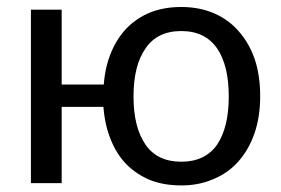

<svg xmlns="http://www.w3.org/2000/svg" viewBox="-20 -535 822 561"><path d="M509.8 -62.5Q579.1 -62.5 614.3 -112.3Q648.4 -163.1 648.4 -252.9Q648.4 -343.8 614.3 -393.6Q579.1 -444.3 509.8 -444.3Q439.5 -444.3 405.3 -393.6Q370.1 -343.8 370.1 -252.9Q370.1 -163.1 405.3 -112.3Q439.5 -62.5 509.8 -62.5ZM283.2 -288.1Q287.1 -339.8 304.7 -381.8Q322.3 -423.8 350.6 -453.1Q380.9 -483.4 419.9 -499Q460 -514.6 509.8 -514.6Q562.5 -514.6 605.5 -496.1Q648.4 -477.5 677.7 -443.4Q708 -409.2 724.6 -361.3Q740.2 -313.5 740.2 -253.9Q740.2 -193.4 723.6 -145.5Q707 -97.7 676.8 -63.5Q646.5 -29.3 603.5 -11.7Q561.5 6.8 509.8 6.8Q459 6.8 418.9 -8.8Q378.9 -25.4 349.6 -54.7Q320.3 -85 303.7 -127Q286.1 -169.9 282.2 -222.7Q241.2 -222.7 160.2 -222.7Q160.2 -167 160.2 0Q137.7 0 70.3 0Q70.3 -79.1 70.3 -316.4Q70.3 -364.3 70.3 -506.8Q92.8 -506.8 160.2 -506.8Q160.2 -452.1 160.2 -288.1Q190.4 -288.1 283.2 -288.1Z"/></svg>

Font: Lato
Style: Regular
Weight: 400
Designer: Lukasz Dziedzic with Adam Twardoch and Botio Nikoltchev
Version: Version 2.015; 2015-08-06; http://www.latofonts.com/